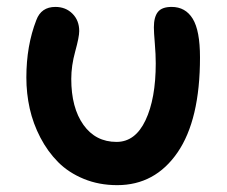

<svg xmlns="http://www.w3.org/2000/svg" viewBox="-20 -563 657 555"><path d="M318.8 -27.8Q266.1 -27.8 222.2 -45.9Q178.2 -64 147.9 -94.5Q117.7 -125 96.7 -165.3Q75.7 -205.6 65.9 -249.3Q56.2 -293 56.2 -338.9Q56.2 -431.2 85 -504.9Q99.1 -543 140.1 -543Q169.9 -543 189.5 -523.4Q209 -503.9 209 -473.1Q209 -456.1 197.5 -414.6Q186 -373 186 -335Q186 -251.5 221.2 -202.1Q256.3 -152.8 316.9 -152.8Q371.1 -152.8 400.6 -215.3Q430.2 -277.8 430.2 -379.9Q430.2 -405.8 427.5 -437.7Q424.8 -469.7 424.8 -483.9Q424.8 -513.7 436.3 -528.3Q447.8 -543 476.1 -543Q516.1 -543 537.1 -508.8Q558.1 -474.6 558.1 -397Q558.1 -216.8 493.2 -122.3Q428.2 -27.8 318.8 -27.8Z"/></svg>

Font: Shantell Sans Bouncy
Style: Regular
Weight: 600
Designer: Stephen Nixon, Anya Danilova, Shantell Martin
Foundry: Arrow Type
Version: Version 1.006;[9816181b4]